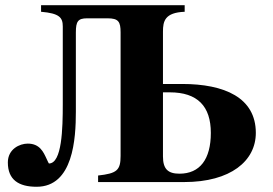

<svg xmlns="http://www.w3.org/2000/svg" viewBox="-20 -696 1045 734"><path d="M603 -343H629C735 -343 786 -290 786 -188C786 -87 744 -32 666 -32C622 -32 603 -50 603 -98ZM137 -676V-651C207 -645 220 -629 220 -595V-297C220 -205 217 -71 167 -71C167 -71 162 -79 158 -89C146 -115 132 -147 86 -147C55 -147 10 -126 10 -75C10 -9 51 18 120 18C260 18 270 -166 270 -269V-572C270 -614 278 -626 313 -626H391C433 -626 441 -613 441 -572V-100C441 -45 427 -33 355 -25V0H684C862 0 958 -81 958 -188C958 -323 838 -375 676 -375H603V-575C603 -615 610 -648 686 -651V-676Z"/></svg>

Font: XITS
Style: Bold
Weight: 700
Designer: MicroPress Inc., with final additions and corrections provided by Coen Hoffman, Elsevier (retired)
Version: Version 1.302